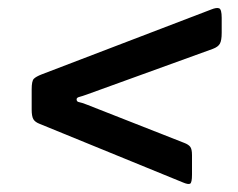

<svg xmlns="http://www.w3.org/2000/svg" viewBox="-20 -639 600 485"><path d="M200 -374.5 445.5 -278Q456 -274 460.5 -268.2Q465 -262.5 465 -247V-198Q465 -177.5 460.2 -175Q455.5 -172.5 442.5 -178L80.5 -326Q68.5 -330.5 64.2 -338Q60 -345.5 60 -362.5V-413.5Q60 -434.5 65.5 -440Q71 -445.5 85 -451L513.5 -615Q527 -620.5 533.5 -618Q540 -615.5 540 -594V-556Q540 -537 535.5 -528.8Q531 -520.5 517.5 -515.5L200 -400.5Q187.5 -396 180.5 -394.2Q173.5 -392.5 173.5 -388Q173.5 -382 179.8 -381Q186 -380 200 -374.5Z"/></svg>

Font: Besley* Narrow Heavy
Style: Italic
Weight: 800
Width: 4
Italic angle: -13°
Designer: Owen Earl
Foundry: indestructible type*
Version: Version 3.000; ttfautohint (v1.8.3)